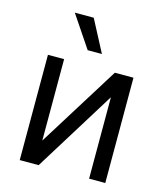

<svg xmlns="http://www.w3.org/2000/svg" viewBox="-116 -872 829 961"><g transform="rotate(15 298.5 -392.0)"><path d="M76.7 0V-545.5H160.5V-123.6L423.3 -545.5H519.9V0H436.1V-421.9L174.7 0ZM250 -784.1 336.6 -619.3H262.8L152 -784.1Z"/></g></svg>

Font: Inter P
Style: Regular
Weight: 400
Designer: Rasmus Andersson
Foundry: rsms
Version: Version 3.018;git-588b23468